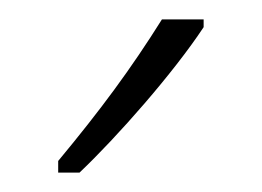

<svg xmlns="http://www.w3.org/2000/svg" viewBox="-20 -784 270 198"><path d="M190 -756V-764H147C115 -713 84 -671 40 -618V-606H62C101 -643 159 -709 190 -756Z"/></svg>

Font: Noto Sans Sinhala UI ExtraCondensed ExtraLight
Style: Regular
Weight: 200
Width: 2
Designer: Jelle Bosma - Monotype Design Team
Foundry: Monotype Imaging Inc.
Version: Version 2.006